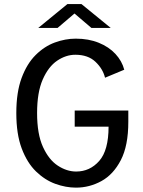

<svg xmlns="http://www.w3.org/2000/svg" viewBox="-20 -892 690 924"><path d="M345.5 11Q297 11 246.5 -7.2Q196 -25.5 153.2 -67Q110.5 -108.5 84.5 -177.5Q58.5 -246.5 58.5 -348Q58.5 -448 84 -516.8Q109.5 -585.5 151.5 -627.2Q193.5 -669 244 -687.5Q294.5 -706 344.5 -706Q406.5 -706 455.2 -686.2Q504 -666.5 535.5 -632.5Q567 -598.5 578 -556.5L485.5 -518Q475 -561 439.2 -594.8Q403.5 -628.5 342.5 -628.5Q297.5 -628.5 255.2 -600Q213 -571.5 185.8 -509.8Q158.5 -448 158.5 -348Q158.5 -246.5 186.8 -184.8Q215 -123 258.2 -94.8Q301.5 -66.5 346.5 -66.5Q412.5 -66.5 457.5 -117.5Q502.5 -168.5 502.5 -282.5H339.5V-360H597.5V-305.5Q597.5 -191 561.5 -121.5Q525.5 -52 468 -20.5Q410.5 11 345.5 11ZM164 -757.5 304.5 -872.5H372L513 -757.5H420L338.5 -827L257 -757.5Z"/></svg>

Font: Trispace
Style: Regular
Weight: 400
Designer: Tyler Finck
Foundry: Etcetera Type Company
Version: Version 1.210; ttfautohint (v1.8.3)